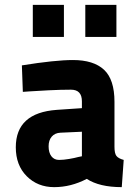

<svg xmlns="http://www.w3.org/2000/svg" viewBox="-20 -758 568 790"><path d="M451 -339V-154Q451 -127 459 -116.5Q467 -106 489 -100L481 12Q389 12 337 -22Q272 12 203 12Q135 12 90 -33Q45 -78 45 -152Q45 -294 214 -306L317 -313V-341Q317 -389 272 -389Q230 -389 180.5 -386.5Q131 -384 102 -382L74 -380L70 -489Q207 -511 280 -511Q365 -511 408 -471Q451 -431 451 -339ZM317 -216 229 -212Q206 -211 193 -196Q180 -181 180 -156Q180 -130 191.5 -115Q203 -100 223 -100Q241 -100 264.5 -104Q288 -108 302 -112L317 -115ZM115 -606V-738H243V-606ZM331 -606V-738H459V-606Z"/></svg>

Font: TypoPRO Titillium Maps
Style: 999 wt
Weight: 900
Designer: Campivisivi
Foundry: Accademia di Belle Arti di Urbino and students of MA course of Visual design
Version: Version 001.001